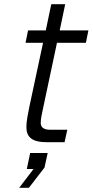

<svg xmlns="http://www.w3.org/2000/svg" viewBox="-20 -674 439 910"><path d="M202 0H286L299 -59H218C187 -59 173 -71 173 -91C173 -111 179 -137 185 -165L250 -471H387L399 -530H263L289 -654H223L197 -530H113L101 -471H184L120 -172C113 -138 105 -99 105 -72C105 -24 132 0 202 0ZM71 216H117L191 120L206 51H123L107 127H139Z"/></svg>

Font: Geist Light
Style: Italic
Weight: 300
Italic angle: -12°
Designer: Basement.studio, Andrés Briganti, Mateo Zaragoza
Foundry: Basement.studio, Vercel, Andrés Briganti, Guido Ferreyra, Mateo Zaragoza
Version: Version 1.500